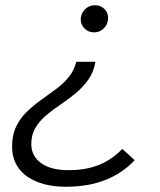

<svg xmlns="http://www.w3.org/2000/svg" viewBox="-20 -550 607 730"><path d="M231 160Q168 160 121.5 141.5Q75 123 50.5 89Q26 55 26 7Q26 -37 41.5 -69Q57 -101 82 -125Q107 -149 135.5 -169.5Q164 -190 192 -210.5Q220 -231 241 -256.5Q262 -282 270 -315H343Q336 -275 315 -246Q294 -217 266.5 -194.5Q239 -172 210 -152.5Q181 -133 156 -112Q131 -91 115 -64.5Q99 -38 99 -2Q99 43 136 70Q173 97 241 97Q308 97 357.5 76.5Q407 56 445 16L492 59Q448 107 382.5 133.5Q317 160 231 160ZM338 -427Q316 -427 301.5 -441.5Q287 -456 287 -476Q287 -491 294.5 -503.5Q302 -516 314 -523Q326 -530 341 -530Q363 -530 377 -516Q391 -502 391 -482Q391 -459 375.5 -443Q360 -427 338 -427Z"/></svg>

Font: MOST Montserrat
Style: Italic
Weight: 400
Italic angle: -11.3°
Designer: Julieta Ulanovsky
Foundry: Julieta Ulanovsky
Version: Version 8.000;March 11, 2024;FontCreator 15.0.0.2926 64-bit